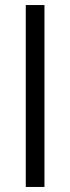

<svg xmlns="http://www.w3.org/2000/svg" viewBox="-20 -740 278 760"><path d="M82 0V-720H156V0Z"/></svg>

Font: Geologica Roman ExtraLight
Style: Regular
Weight: 250
Designer: Sindre Bremnes, Frode Helland
Foundry: Monokrom Skriftforlag AS
Version: Version 1.010;gftools[0.9.28]